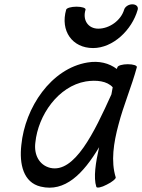

<svg xmlns="http://www.w3.org/2000/svg" viewBox="-20 -845 660 891"><path d="M287 -800C259 -702 315 -622 412 -622C504 -622 592 -705 619 -800C623 -814 612 -825 594 -825C577 -825 560 -814 556 -800C541 -750 488 -712 436 -712C389 -712 362 -752 377 -800C379 -808 360 -814 335 -814C311 -814 289 -808 287 -800ZM517 -22C494 -96 507 -182 530 -267C553 -356 591 -444 615 -533C617 -541 598 -547 573 -547C549 -547 527 -541 525 -533C524 -531 523 -528 522 -525C486 -552 440 -564 386 -555C217 -527 96 -346 79 -172C69 -84 88 2 169 21C281 48 366 -38 440 -162C424 -91 413 -21 427 22C429 29 451 25 475 12C500 0 519 -16 517 -22ZM213 -66C161 -79 137 -128 144 -183C157 -312 251 -445 378 -467C428 -475 477 -469 503 -440C501 -429 499 -418 497 -407C417 -230 326 -40 213 -66Z"/></svg>

Font: Nupuram Condensed Oblique
Style: Regular
Weight: 400
Width: 3
Designer: Santhosh Thottingal (santhosh.thottingal@gmail.com)
Foundry: SMC
Version: Version 1.000